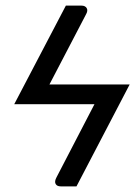

<svg xmlns="http://www.w3.org/2000/svg" viewBox="-20 -497 490 679"><path d="M314 -128.4H30.3L212.9 -477.1H268.6Q281.2 -477.1 286.6 -468.3Q292 -459.5 283.7 -445.3L154.8 -198.2H438.5L250.5 162.1H194.8Q181.6 162.1 176.8 153.6Q171.9 145 179.7 130.4Z"/></svg>

Font: Carlito
Style: Italic
Weight: 400
Italic angle: -7°
Designer: Lukasz Dziedzic
Foundry: tyPoland Lukasz Dziedzic
Version: Version 1.104